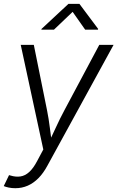

<svg xmlns="http://www.w3.org/2000/svg" viewBox="-30 -782 618 1010"><path d="M-10.3 196.8 17.6 139.2 24.4 141.1Q52.7 149.9 77.4 146.2Q102.1 142.6 124 122.6Q146 102.5 166 64L197.8 4.4L79.1 -545.9H147.9L217.3 -202.6Q226.6 -156.2 232.2 -109.9Q237.8 -63.5 244.1 -19H220.7Q242.2 -63.5 263.2 -109.9Q284.2 -156.2 309.1 -202.6L492.2 -545.9H567.4L219.7 88.9Q198.2 128.9 172.1 155.3Q146 181.6 115.7 194.8Q85.4 208 50.8 208Q31.7 208 15.6 204.6Q-0.5 201.2 -10.3 196.8ZM253.9 -626H187.5L188.5 -629.9L330.1 -761.7H387.7L486.3 -629.9L485.4 -626H418L352.1 -719.7Z"/></svg>

Font: Inter Light
Style: Italic
Weight: 300
Italic angle: -9.3988°
Designer: Rasmus Andersson
Foundry: rsms
Version: Version 4.001;git-66647c0bb